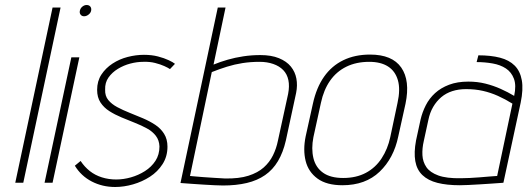

<svg xmlns="http://www.w3.org/2000/svg" viewBox="-20 -730 2107 767"><path d="M41 0H73L222 -700H190Z M158 0H190L297 -501H265ZM326 -710Q317 -710 309 -703.5Q301 -697 299 -687Q297 -678 302 -671.5Q307 -665 316 -665Q325 -665 333.5 -671.5Q342 -678 344 -687Q346 -697 341 -703.5Q336 -710 326 -710Z M659 -454 679 -475Q672 -481 654 -489.5Q636 -498 611 -504.5Q586 -511 555 -511Q523 -511 490 -502.5Q457 -494 429.5 -476Q402 -458 385 -432Q368 -406 368 -371Q368 -341 381.5 -320.5Q395 -300 417 -286Q439 -272 465.5 -261Q492 -250 518.5 -239.5Q545 -229 567 -217Q589 -205 602.5 -187.5Q616 -170 617 -145Q617 -112 601 -87.5Q585 -63 559 -46.5Q533 -30 503 -21.5Q473 -13 444 -13Q414 -13 387 -21.5Q360 -30 339 -46.5Q318 -63 302 -87L279 -68Q304 -27 346.5 -5Q389 17 440 17Q475 17 511.5 6.5Q548 -4 579 -24Q610 -44 629.5 -74.5Q649 -105 649 -144Q649 -174 635.5 -195.5Q622 -217 600 -231.5Q578 -246 551 -257.5Q524 -269 497.5 -279.5Q471 -290 448.5 -302Q426 -314 412.5 -330.5Q399 -347 400 -372Q399 -400 413.5 -420.5Q428 -441 451 -455Q474 -469 500.5 -476Q527 -483 552 -483Q578 -484 599.5 -478.5Q621 -473 636.5 -466Q652 -459 659 -454Z M833 -472 881 -700H850L701 1Q700 1 713.5 2Q727 3 748 4.5Q769 6 793 7.5Q817 9 838 10Q859 11 871 11Q924 11 966 1Q1008 -9 1039 -30.5Q1070 -52 1090.5 -86.5Q1111 -121 1122 -169L1163 -359Q1169 -389 1164 -416Q1159 -443 1142 -464Q1125 -485 1094.5 -497.5Q1064 -510 1020 -510Q985 -510 952 -505Q919 -500 889.5 -491.5Q860 -483 833 -472ZM739 -27 826 -442Q856 -454 886.5 -463.5Q917 -473 949 -478Q981 -483 1017 -483Q1047 -483 1071.5 -474.5Q1096 -466 1111.5 -450Q1127 -434 1132 -410Q1137 -386 1131 -355L1090 -167Q1084 -137 1070.5 -109.5Q1057 -82 1033.5 -61Q1010 -40 972.5 -28Q935 -16 879 -17Q860 -18 836.5 -19.5Q813 -21 791.5 -22.5Q770 -24 755.5 -25.5Q741 -27 739 -27Z M1571 -185 1600 -316Q1619 -408 1583 -460Q1547 -512 1458 -512Q1398 -512 1351.5 -489.5Q1305 -467 1274.5 -423.5Q1244 -380 1230 -316L1201 -185Q1190 -131 1201 -87Q1212 -43 1248.5 -16.5Q1285 10 1348 10Q1440 10 1496.5 -44Q1553 -98 1571 -185ZM1568 -319 1539 -182Q1529 -135 1504.5 -97.5Q1480 -60 1441.5 -39.5Q1403 -19 1351 -19Q1300 -19 1270.5 -40Q1241 -61 1232 -98.5Q1223 -136 1232 -182L1262 -319Q1273 -371 1298.5 -407.5Q1324 -444 1363.5 -463.5Q1403 -483 1455 -483Q1501 -483 1530 -464.5Q1559 -446 1569.5 -409.5Q1580 -373 1568 -319Z M2034 -347Q2009 -362 1980 -375Q1951 -388 1919 -396Q1887 -404 1851 -404Q1807 -404 1774 -391.5Q1741 -379 1718 -358Q1695 -337 1681 -309.5Q1667 -282 1660 -252L1642 -169Q1633 -121 1639 -86.5Q1645 -52 1667.5 -30.5Q1690 -9 1727.5 0.5Q1765 10 1817 10Q1829 10 1850.5 9Q1872 8 1896.5 6.5Q1921 5 1943 3.5Q1965 2 1978.5 1Q1992 0 1991 0L2060 -320Q2071 -373 2064.5 -409.5Q2058 -446 2036 -468Q2014 -490 1977.5 -499.5Q1941 -509 1891 -509L1884 -482Q1917 -482 1948 -476.5Q1979 -471 2001 -456.5Q2023 -442 2033 -415.5Q2043 -389 2034 -347ZM2027 -316 1966 -27Q1967 -27 1957 -26.5Q1947 -26 1931 -24.5Q1915 -23 1895 -21.5Q1875 -20 1856 -19Q1837 -18 1821 -18Q1764 -17 1731 -29Q1698 -41 1683.5 -62Q1669 -83 1667.5 -110Q1666 -137 1673 -167L1691 -250Q1697 -280 1710.5 -303Q1724 -326 1743 -342Q1762 -358 1787 -366Q1812 -374 1842 -374Q1878 -374 1909 -367Q1940 -360 1969 -347Q1998 -334 2027 -316Z"/></svg>

Font: Advent Pro ExtraLight
Style: Italic
Weight: 250
Italic angle: -12°
Version: Version 3.000